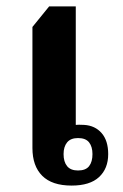

<svg xmlns="http://www.w3.org/2000/svg" viewBox="-20 -572 383 598"><path d="M203 6Q142 6 111.5 -24.5Q81 -55 81 -111V-488L133 -552H216V-183Q223 -184 242 -183Q276 -181 296.5 -157.5Q317 -134 317 -92Q317 -47 288.5 -20.5Q260 6 203 6ZM223 -41Q247 -41 257.5 -54.5Q268 -68 268 -92Q268 -115 257.5 -128.5Q247 -142 223 -142Q200 -142 189 -128.5Q178 -115 178 -92Q178 -68 189 -54.5Q200 -41 223 -41Z"/></svg>

Font: Noto Serif Thai SemiCondensed
Style: Bold
Weight: 700
Width: 4
Designer: Monotype Design Team
Foundry: Monotype Imaging Inc.
Version: Version 2.002; ttfautohint (v1.8.4.7-5d5b)